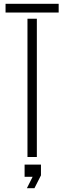

<svg xmlns="http://www.w3.org/2000/svg" viewBox="-20 -820 336 1003"><path d="M123.5 0V-722H172.5V0ZM9 -754.5V-800H286.5V-754.5ZM120.5 163 150.5 103.5H108.5V40H194V96L160 163Z"/></svg>

Font: Big Shoulders Stencil Text Thin ExtraLight
Style: Regular
Weight: 250
Version: Version 2.001